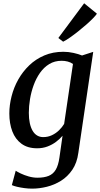

<svg xmlns="http://www.w3.org/2000/svg" viewBox="-20 -872 596 1142"><path d="M446 37Q438 97 410 138Q382 179 342.5 203.5Q303 228 258.2 239Q213.5 250 171.5 250Q148.5 250 124.5 246.8Q100.5 243.5 80.8 238.8Q61 234 50.5 229L73.5 143.5Q83.5 150.5 104 160.2Q124.5 170 150.8 177.5Q177 185 203 185Q242.5 185 269.2 174.2Q296 163.5 311.5 137.5Q327 111.5 333.5 65L352 -64.5Q336 -45.5 313.5 -28.5Q291 -11.5 262.8 -0.8Q234.5 10 201 10Q144.5 10 107.8 -17Q71 -44 53.2 -90.8Q35.5 -137.5 35.5 -197Q35.5 -247 48.8 -299.2Q62 -351.5 88.5 -398.8Q115 -446 153.8 -483.2Q192.5 -520.5 243.5 -542.2Q294.5 -564 357 -564Q387.5 -564 417.5 -557.2Q447.5 -550.5 468 -542L534.5 -563.5ZM414 -491.5Q401 -501 383.2 -505.8Q365.5 -510.5 346.5 -510.5Q305 -510.5 273 -491Q241 -471.5 218 -438.8Q195 -406 180.2 -365.5Q165.5 -325 158.5 -282.5Q151.5 -240 151.5 -201Q151.5 -166.5 157.2 -139.8Q163 -113 174 -94.2Q185 -75.5 201 -66Q217 -56.5 237 -56.5Q265 -56.5 288.8 -67.8Q312.5 -79 331.2 -97.2Q350 -115.5 361.5 -135ZM327 -646 480.5 -852.5 556.5 -790.5Q550 -780.5 533.2 -763.2Q516.5 -746 493.5 -725.8Q470.5 -705.5 445.2 -685.5Q420 -665.5 396.5 -649Q373 -632.5 355.5 -624Z"/></svg>

Font: Merriweather 28pt Medium
Style: Italic
Weight: 500
Italic angle: -7.8°
Version: Version 2.101